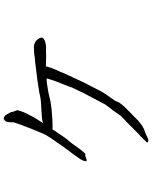

<svg xmlns="http://www.w3.org/2000/svg" viewBox="88 -860 823 1040"><g transform="rotate(-90 500.0 -339.5)"><path d="M661 -503Q660 -499 659 -494Q653 -472 640 -443Q632 -427 629 -420H630L628 -415L601 -356Q575 -301 571 -292L526 -205Q520 -192 495 -157Q473 -127 472 -123Q467 -100 423 -58Q396 -32 382 -18Q370 -6 366 -2L339 19L329 24Q320 30 317 30Q296 36 281 45Q255 59 249 46L248 45L249 44Q254 38 258 35Q263 30 273 19Q289 3 292 2Q293 1 300 -6L355 -61Q386 -91 390 -94Q393 -98 405 -114Q417 -130 421 -137Q425 -145 428 -146Q429 -148 441 -163Q461 -189 460 -193V-194H461Q508 -282 516 -298L547 -363Q550 -375 566 -414Q583 -454 591 -482Q594 -492 596 -499Q595 -499 594 -499Q578 -499 561 -496Q526 -490 523 -490Q493 -484 492 -483Q463 -476 459 -476Q438 -472 376 -468Q335 -466 319 -467Q317 -463 315 -460Q277 -404 274 -399L243 -361Q239 -355 216 -323Q188 -286 184 -289Q180 -292 169 -287Q155 -281 151 -282Q146 -283 148 -292Q150 -304 159 -317Q173 -338 177 -343Q195 -369 206 -381Q206 -382 207 -383L230 -415L273 -477Q292 -505 299 -524Q308 -544 321 -577Q341 -628 346 -642Q361 -682 358 -685Q357 -686 360 -709Q361 -716 362 -718Q365 -723 370 -727Q377 -732 380 -731Q393 -727 398 -719Q415 -691 414 -688Q413 -684 424 -658Q421 -648 416 -632Q414 -625 405 -607Q395 -586 386 -570Q377 -554 354 -519Q368 -523 389 -525L455 -529Q486 -530 516 -538Q526 -540 548 -543Q583 -549 587 -549Q657 -557 667 -559Q676 -561 708 -563Q727 -567 763 -568Q782 -569 799 -556Q806 -550 809 -545Q816 -535 817 -529Q818 -522 813 -517Q805 -510 792 -506Q774 -502 762 -502Q747 -503 732 -502Q716 -501 701 -502Q674 -503 661 -503Z"/></g></svg>

Font: ToneOZ-Tsuipita-TC
Style: Tsuipita-TC
Weight: 400
Designer: :Jeffrey Xuan (Chih-Lin Hsuan)  :
Foundry: jeffreyx@gmail.com, cjkFonts.io
Version: Version 0.24071